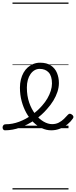

<svg xmlns="http://www.w3.org/2000/svg" viewBox="-99 -1016 602 1522"><path d="M307 17Q269 17 232.5 0Q196 -17 164.5 -48Q133 -79 109.5 -121.5Q86 -164 72.5 -214.5Q59 -265 59 -321Q59 -355 66.5 -385.5Q74 -416 88 -440.5Q102 -465 122 -482.5Q142 -500 166.5 -509.5Q191 -519 219 -519Q272 -519 305 -496.5Q338 -474 353 -437Q368 -400 368 -358Q368 -324 356.5 -288.5Q345 -253 324 -218.5Q303 -184 274 -152Q233 -104 178 -66Q123 -28 62.5 -5.5Q2 17 -60 17Q-69 17 -74 9.5Q-79 2 -78.5 -7Q-78 -16 -72 -23.5Q-66 -31 -54 -31Q0 -31 53 -51Q106 -71 153.5 -105Q201 -139 236 -180Q260 -207 277 -236.5Q294 -266 303.5 -296Q313 -326 313 -354Q313 -413 287 -441.5Q261 -470 215 -470Q194 -470 175.5 -459.5Q157 -449 143 -429Q129 -409 121.5 -382Q114 -355 114 -322Q114 -256 132.5 -202.5Q151 -149 181 -111Q211 -73 246 -52.5Q281 -32 314 -32Q344 -32 367 -44Q390 -56 408 -73.5Q426 -91 439 -106Q447 -115 455 -114.5Q463 -114 472 -107Q480 -101 482.5 -93.5Q485 -86 479 -77Q463 -53 437 -31.5Q411 -10 378 3.5Q345 17 307 17ZM0 476H444V486H0ZM0 -20H444V0H0ZM0 -505H444V-500H0ZM0 -996H444V-986H0Z"/></svg>

Font: Playwrite PL Guides
Style: Regular
Weight: 400
Designer: Veronika Burian, José Scaglione
Foundry: TypeTogether
Version: Version 1.003